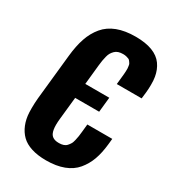

<svg xmlns="http://www.w3.org/2000/svg" viewBox="-198 -929 946 1049"><g transform="rotate(30 274.5 -404.5)"><path d="M258.3 10.7Q205.1 10.7 165.5 -2Q126 -14.6 102.1 -38.3Q78.1 -62 64.5 -95.7Q50.8 -129.4 48.8 -170.9Q48.3 -183.6 48.3 -197.3Q48.3 -227.5 51.3 -261.2L81.1 -546.4Q87.9 -612.3 104.5 -660.9Q121.1 -709.5 151.6 -746.1Q182.1 -782.7 230.7 -801.3Q279.3 -819.8 345.7 -819.8Q408.7 -819.8 451.4 -803.5Q494.1 -787.1 516.6 -755.4Q539.1 -723.6 545.9 -682.6Q549.8 -660.2 549.3 -632.8Q549.3 -610.8 546.9 -585.9L542 -543.9H385.3L390.1 -590.3Q391.6 -605.5 392.1 -610.1Q392.6 -614.7 393.3 -627.9Q394 -641.1 393.6 -646Q393.1 -650.9 391.8 -661.4Q390.6 -671.9 387.7 -676Q384.8 -680.2 380.4 -686.8Q376 -693.4 369.6 -696Q363.3 -698.7 354.2 -700.9Q345.2 -703.1 334 -703.1Q317.4 -703.1 304.7 -699Q292 -694.8 283.2 -686Q274.4 -677.2 268.6 -667.7Q262.7 -658.2 258.8 -642.6Q254.9 -627 252.7 -614.3Q250.5 -601.6 248.5 -582.5L235.8 -458.5H387.2L377.4 -364.7H226.1L211.4 -224.6Q209 -203.1 209 -185.5Q209 -153.3 217.3 -134.8Q230 -106.4 271.5 -106.4Q287.6 -106.4 299.8 -110.4Q312 -114.3 320.3 -123.5Q328.6 -132.8 333.7 -141.6Q338.9 -150.4 342.5 -166.5Q346.2 -182.6 347.9 -193.6Q349.6 -204.6 351.6 -224.6L356.4 -272H513.7L509.8 -234.4Q503.9 -178.2 488.5 -135.7Q473.1 -93.3 444.6 -59.1Q416 -24.9 369.1 -7.1Q322.3 10.7 258.3 10.7Z"/></g></svg>

Font: Oswald
Style: Demi-Bold
Weight: 600
Designer: Vernon Adams
Foundry: Vernon Adams
Version: 3.0; ttfautohint (v0.94.23-7a4d-dirty) -l 8 -r 50 -G 200 -x 